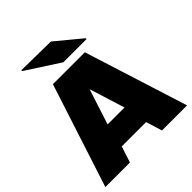

<svg xmlns="http://www.w3.org/2000/svg" viewBox="-248 -1110 1276 1276"><g transform="rotate(-45 390.0 -472.0)"><path d="M543 -730 774 0H538L503 -114H274L237 0H6L243 -730ZM160 -936V-944L434 -940L613 -792V-784H395ZM311 -284H470L392 -534Z"/></g></svg>

Font: Nacelle Black
Style: Regular
Weight: 900
Designer: Sora Sagano
Foundry: Sora Sagano
Version: Version 1.000;FEAKit 1.0